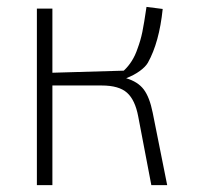

<svg xmlns="http://www.w3.org/2000/svg" viewBox="-20 -537 575 557"><path d="M87 -512H132V-326L339 -332Q366 -357 379 -396Q388 -420 393 -444.5Q398 -469 405 -517L452 -511Q442 -414 409 -355Q402 -343 385.5 -331Q369 -319 346 -310Q380 -300 397 -277.5Q414 -255 423 -210L465 0H419L381 -199Q372 -247 348.5 -268Q325 -289 275 -289H132V0H87Z"/></svg>

Font: Athiti Light
Style: Regular
Weight: 300
Designer: CadsonDemak Team
Foundry: CadsonDemak
Version: Version 1.032